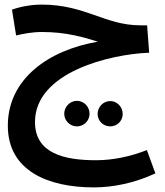

<svg xmlns="http://www.w3.org/2000/svg" viewBox="-20 -543 716 834"><path d="M387 271C472 271 565 252 655 210L618 109C546 137 471 153 397 153C260 153 132 124 132 -13C132 -230 460 -308 628 -314L619 -433H590C436 -433 351 -523 161 -523C114 -523 68 -514 32 -501L50 -389C80 -396 118 -404 163 -404C268 -404 344 -381 405 -362C189 -325 14 -199 14 3C14 199 189 271 387 271ZM314 6C345 6 369 -19 369 -49C369 -79 345 -105 314 -105C284 -105 259 -79 259 -49C259 -19 284 6 314 6ZM459 6C489 6 513 -18 513 -48C513 -78 489 -104 459 -104C428 -104 404 -78 404 -48C404 -18 428 6 459 6Z"/></svg>

Font: Noto Sans Arabic UI SmBd
Style: Regular
Weight: 600
Designer: Monotype Design Team, Nadine Chahine and Nizar Qandah
Foundry: Monotype Imaging Inc.
Version: Version 2.010